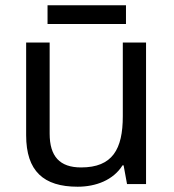

<svg xmlns="http://www.w3.org/2000/svg" viewBox="-20 -763 658 727"><path d="M457 -743H160V-672H457ZM533 -602H445V-323C445 -198 406 -129 287 -129C206 -129 168 -171 168 -257V-602H79V-251C79 -115 145 -56 274 -56C343 -56 409 -81 444 -137H448L461 -66H533Z"/></svg>

Font: Noto Sans Malayalam UI
Style: Regular
Weight: 400
Designer: Jelle Bosma - Monotype Design Team
Foundry: Monotype Imaging Inc.
Version: Version 2.104